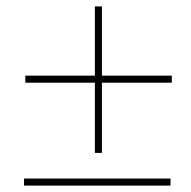

<svg xmlns="http://www.w3.org/2000/svg" viewBox="-20 -579 595 599"><path d="M59 -321V-343H516V-321ZM298 -102H276V-559H298ZM55 0V-22H512V0Z"/></svg>

Font: Ysabeau Office Thin
Style: Italic
Weight: 250
Italic angle: -12°
Designer: Christian Thalmann (Catharsis Fonts)
Version: Version 2.001;gftools[0.9.30]; featfreeze: tnum,lnum,ss02